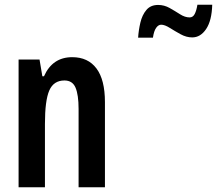

<svg xmlns="http://www.w3.org/2000/svg" viewBox="-20 -796 922 816"><path d="M287 -553Q354 -553 390 -505Q426 -457 426 -362V0H314V-333Q314 -393 301 -423.5Q288 -454 254 -454Q208 -454 189.5 -411.5Q171 -369 171 -269V0H59V-543H148L160 -472H167Q203 -553 287 -553ZM567 -636Q569 -667 576.5 -699.5Q584 -732 602 -753.5Q620 -775 652 -775Q678 -775 701 -762Q724 -749 745 -735.5Q766 -722 786 -722Q800 -722 807.5 -736.5Q815 -751 819 -776H882Q880 -708 856 -672.5Q832 -637 797 -637Q772 -637 747.5 -650.5Q723 -664 701.5 -677.5Q680 -691 665 -691Q653 -691 643.5 -677.5Q634 -664 630 -636Z"/></svg>

Font: Noto Sans Thai Looped ExtraCondensed SemiBold
Style: Regular
Weight: 600
Width: 2
Designer: Sasikarn Vongin, Ben Mitchell
Foundry: The Fontpad Ltd
Version: Version 1.001; ttfautohint (v1.8.4.7-5d5b)